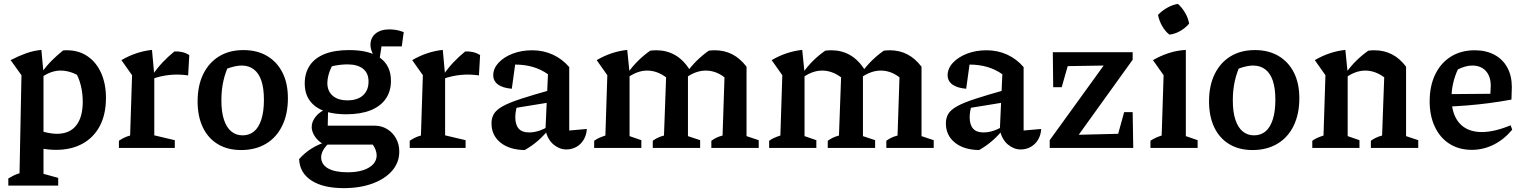

<svg xmlns="http://www.w3.org/2000/svg" viewBox="-20 -765 7885 993"><path d="M270 10Q233 10 191.5 2.5Q150 -5 105 -20L125 -110Q174 -91 210.5 -82Q247 -73 274 -73Q340 -73 374 -116Q408 -159 408 -239Q408 -282 398 -323Q388 -364 367 -398L421 -349Q359 -400 293 -400Q245 -400 196 -366L195 -390Q221 -425 248 -452Q275 -479 306 -504Q311 -505 316.5 -505Q322 -505 327 -505Q388 -505 433.5 -473.5Q479 -442 503.5 -386.5Q528 -331 528 -259Q528 -174 496.5 -114Q465 -54 407 -22Q349 10 270 10ZM23 195V158Q35 151 48 144Q61 137 81 131L91 -376L35 -454Q75 -475 114 -489Q153 -503 194 -507L205 -388V134L281 155V195Z M953 -375Q857 -389 768 -357V-376Q793 -413 821.5 -443Q850 -473 882 -499Q903 -500 922.5 -495.5Q942 -491 959 -480ZM595 0V-37Q607 -45 620.5 -52Q634 -59 653 -64L663 -376L608 -454Q683 -498 766 -507L778 -376V-65L884 -40V0Z M1227 11Q1157 11 1106.5 -19.5Q1056 -50 1029 -106.5Q1002 -163 1002 -241Q1002 -322 1031 -381.5Q1060 -441 1113 -473.5Q1166 -506 1239 -506Q1310 -506 1361.5 -475.5Q1413 -445 1441 -389.5Q1469 -334 1469 -257Q1469 -175 1439.5 -114.5Q1410 -54 1355.5 -21.5Q1301 11 1227 11ZM1235 -65Q1269 -65 1293.5 -85Q1318 -105 1331.5 -146.5Q1345 -188 1345 -249Q1345 -308 1332 -347Q1319 -386 1293 -406Q1267 -426 1230 -426Q1206 -426 1174 -416.5Q1142 -407 1097 -388L1167 -437Q1146 -393 1135.5 -347Q1125 -301 1125 -246Q1125 -185 1138.5 -145Q1152 -105 1176.5 -85Q1201 -65 1235 -65Z M1758 208Q1651 208 1590.5 168.5Q1530 129 1527 58Q1555 26 1591.5 3Q1628 -20 1674 -33H1690Q1662 -8 1651.5 11.5Q1641 31 1641 48Q1641 85 1676 105.5Q1711 126 1778 126Q1847 126 1887.5 102Q1928 78 1928 38Q1928 25 1922.5 10Q1917 -5 1908 -17H1656Q1624 -35 1608 -60Q1592 -85 1592 -108Q1592 -137 1614.5 -164Q1637 -191 1677 -205L1675 -115H1919Q1953 -115 1982 -97.5Q2011 -80 2028 -49.5Q2045 -19 2045 19Q2045 75 2008.5 117.5Q1972 160 1907 184Q1842 208 1758 208ZM1771 -174Q1665 -174 1610.5 -215.5Q1556 -257 1556 -333Q1556 -388 1582.5 -427Q1609 -466 1660 -486Q1711 -506 1786 -506Q1892 -506 1947 -465Q2002 -424 2002 -347Q2002 -293 1975 -254Q1948 -215 1896.5 -194.5Q1845 -174 1771 -174ZM1777 -246Q1829 -246 1857.5 -272Q1886 -298 1886 -343Q1886 -387 1857.5 -409.5Q1829 -432 1777 -432Q1759 -432 1737 -429.5Q1715 -427 1696 -422Q1684 -398 1678.5 -375.5Q1673 -353 1673 -336Q1673 -294 1700.5 -270Q1728 -246 1777 -246ZM1930 -452Q1913 -473 1904.5 -494.5Q1896 -516 1896 -532Q1896 -570 1922.5 -591.5Q1949 -613 1994 -613Q2011 -613 2029 -610Q2047 -607 2068 -599L2058 -525H1953L1942 -452Z M2457 -375Q2361 -389 2272 -357V-376Q2297 -413 2325.5 -443Q2354 -473 2386 -499Q2407 -500 2426.5 -495.5Q2446 -491 2463 -480ZM2099 0V-37Q2111 -45 2124.5 -52Q2138 -59 2157 -64L2167 -376L2112 -454Q2187 -498 2270 -507L2282 -376V-65L2388 -40V0Z M2909 8Q2874 8 2843.5 -17Q2813 -42 2801 -91L2814 -381Q2744 -431 2644 -431Q2627 -431 2610 -429Q2593 -427 2578 -424L2648 -458L2627 -306Q2580 -310 2555.5 -328Q2531 -346 2531 -376Q2531 -411 2558.5 -440.5Q2586 -470 2631.5 -487.5Q2677 -505 2732 -505Q2790 -505 2839 -482.5Q2888 -460 2924 -418V-90L3015 -98Q3013 -66 2998.5 -42Q2984 -18 2960.5 -5Q2937 8 2909 8ZM2694 11Q2615 10 2568.5 -27.5Q2522 -65 2522 -127Q2522 -155 2534.5 -176Q2547 -197 2580 -215.5Q2613 -234 2674.5 -254Q2736 -274 2832 -301V-237L2617 -202L2655 -219Q2650 -204 2647.5 -188Q2645 -172 2645 -159Q2645 -120 2662.5 -100Q2680 -80 2716 -80Q2741 -80 2767.5 -88.5Q2794 -97 2824 -116V-103Q2797 -68 2765.5 -40Q2734 -12 2694 11Z M3053 0V-37Q3064 -45 3078 -51.5Q3092 -58 3111 -64L3121 -376L3066 -454Q3141 -498 3224 -507L3236 -388V-61L3297 -40V0ZM3356 0V-37Q3367 -45 3381 -52Q3395 -59 3414 -64L3425 -365L3547 -405L3538 -384V-61L3601 -40V0ZM3425 -365Q3378 -400 3327 -400Q3278 -400 3228 -365L3225 -385Q3251 -422 3280.5 -451Q3310 -480 3343 -503Q3351 -504 3359 -504.5Q3367 -505 3375 -505Q3427 -505 3470 -481Q3513 -457 3547 -405ZM3659 0V-37Q3670 -45 3683.5 -52Q3697 -59 3717 -64L3727 -365L3841 -420V-61L3904 -40V0ZM3727 -365Q3682 -400 3630 -400Q3581 -400 3530 -365L3528 -385Q3554 -422 3583.5 -451Q3613 -480 3646 -503Q3654 -504 3662 -504.5Q3670 -505 3677 -505Q3727 -505 3767.5 -484Q3808 -463 3841 -420Z M3958 0V-37Q3969 -45 3983 -51.5Q3997 -58 4016 -64L4026 -376L3971 -454Q4046 -498 4129 -507L4141 -388V-61L4202 -40V0ZM4261 0V-37Q4272 -45 4286 -52Q4300 -59 4319 -64L4330 -365L4452 -405L4443 -384V-61L4506 -40V0ZM4330 -365Q4283 -400 4232 -400Q4183 -400 4133 -365L4130 -385Q4156 -422 4185.5 -451Q4215 -480 4248 -503Q4256 -504 4264 -504.5Q4272 -505 4280 -505Q4332 -505 4375 -481Q4418 -457 4452 -405ZM4564 0V-37Q4575 -45 4588.5 -52Q4602 -59 4622 -64L4632 -365L4746 -420V-61L4809 -40V0ZM4632 -365Q4587 -400 4535 -400Q4486 -400 4435 -365L4433 -385Q4459 -422 4488.5 -451Q4518 -480 4551 -503Q4559 -504 4567 -504.5Q4575 -505 4582 -505Q4632 -505 4672.5 -484Q4713 -463 4746 -420Z M5259 8Q5224 8 5193.5 -17Q5163 -42 5151 -91L5164 -381Q5094 -431 4994 -431Q4977 -431 4960 -429Q4943 -427 4928 -424L4998 -458L4977 -306Q4930 -310 4905.5 -328Q4881 -346 4881 -376Q4881 -411 4908.5 -440.5Q4936 -470 4981.5 -487.5Q5027 -505 5082 -505Q5140 -505 5189 -482.5Q5238 -460 5274 -418V-90L5365 -98Q5363 -66 5348.5 -42Q5334 -18 5310.5 -5Q5287 8 5259 8ZM5044 11Q4965 10 4918.5 -27.5Q4872 -65 4872 -127Q4872 -155 4884.5 -176Q4897 -197 4930 -215.5Q4963 -234 5024.5 -254Q5086 -274 5182 -301V-237L4967 -202L5005 -219Q5000 -204 4997.5 -188Q4995 -172 4995 -159Q4995 -120 5012.5 -100Q5030 -80 5066 -80Q5091 -80 5117.5 -88.5Q5144 -97 5174 -116V-103Q5147 -68 5115.5 -40Q5084 -12 5044 11Z M5409 0V-40L5688 -426L5502 -423L5471 -314H5427L5425 -495H5838V-456L5559 -68L5763 -73L5794 -185H5838L5841 0Z M5930 0V-37Q5942 -45 5956.5 -52Q5971 -59 5988 -64L5998 -376L5943 -454Q5981 -476 6023 -490Q6065 -504 6113 -507V-61L6174 -40V0ZM6072 -745Q6094 -725 6109.5 -698.5Q6125 -672 6130 -643Q6112 -621 6084.5 -605Q6057 -589 6028 -586Q6006 -603 5990.5 -630.5Q5975 -658 5969 -688Q5989 -709 6016 -724.5Q6043 -740 6072 -745Z M6458 11Q6388 11 6337.5 -19.5Q6287 -50 6260 -106.5Q6233 -163 6233 -241Q6233 -322 6262 -381.5Q6291 -441 6344 -473.5Q6397 -506 6470 -506Q6541 -506 6592.5 -475.5Q6644 -445 6672 -389.5Q6700 -334 6700 -257Q6700 -175 6670.5 -114.5Q6641 -54 6586.5 -21.5Q6532 11 6458 11ZM6466 -65Q6500 -65 6524.5 -85Q6549 -105 6562.5 -146.5Q6576 -188 6576 -249Q6576 -308 6563 -347Q6550 -386 6524 -406Q6498 -426 6461 -426Q6437 -426 6405 -416.5Q6373 -407 6328 -388L6398 -437Q6377 -393 6366.5 -347Q6356 -301 6356 -246Q6356 -185 6369.5 -145Q6383 -105 6407.5 -85Q6432 -65 6466 -65Z M6767 0V-37Q6778 -45 6792 -51.5Q6806 -58 6825 -64L6835 -376L6780 -454Q6855 -498 6938 -507L6950 -388V-61L7011 -40V0ZM7070 0V-37Q7081 -45 7095 -52Q7109 -59 7128 -64L7139 -365L7252 -420V-61L7315 -40V0ZM6942 -365 6939 -385Q6965 -422 6994.5 -451Q7024 -480 7057 -503Q7065 -504 7073 -504.5Q7081 -505 7088 -505Q7138 -505 7179 -484Q7220 -463 7252 -420L7139 -365Q7092 -400 7041 -400Q6992 -400 6942 -365Z M7592 10Q7526 10 7477 -21Q7428 -52 7401 -109Q7374 -166 7374 -241Q7374 -320 7402.5 -379.5Q7431 -439 7483.5 -472Q7536 -505 7607 -505Q7665 -505 7708.5 -482Q7752 -459 7775.5 -416Q7799 -373 7799 -315L7797 -250Q7732 -238 7676.5 -231Q7621 -224 7565.5 -219.5Q7510 -215 7447 -213V-278L7688 -280L7690 -321Q7690 -370 7664.5 -398Q7639 -426 7594 -426Q7576 -426 7557 -420.5Q7538 -415 7520 -406Q7504 -372 7495.5 -334.5Q7487 -297 7487 -261Q7487 -174 7528 -128Q7569 -82 7644 -82Q7708 -82 7793 -117L7801 -94Q7758 -43 7704.5 -16.5Q7651 10 7592 10Z"/></svg>

Font: Piazzolla Thin
Style: Bold
Weight: 700
Version: Version 2.005